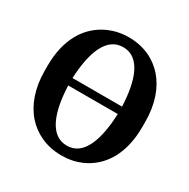

<svg xmlns="http://www.w3.org/2000/svg" viewBox="-164 -871 1015 1031"><g transform="rotate(30 343.5 -355.5)"><path d="M44 -339C44 -230 77 -142 129 -84C177 -30 251 10 348 10C393 10 433 2 470 -14C583 -64 649 -176 649 -339V-371C649 -481 617 -568 565 -627C517 -681 445 -721 347 -721C302 -721 261 -712 224 -696C111 -646 44 -534 44 -371ZM193 -334H500C494 -178 454 -50 348 -50C240 -50 199 -177 193 -334ZM193 -380C200 -536 241 -660 347 -660C453 -660 494 -536 500 -380Z"/></g></svg>

Font: Aerodynamic
Style: Regular
Weight: 500
Designer: Google
Version: Version 2.000980; 2014